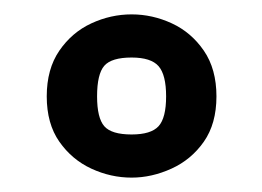

<svg xmlns="http://www.w3.org/2000/svg" viewBox="-20 -599 365 267"><path d="M163 -352Q134 -352 107 -364.5Q80 -377 62.5 -402Q45 -427 45 -465Q45 -503 62.5 -528.5Q80 -554 107 -566.5Q134 -579 163 -579Q192 -579 219 -566.5Q246 -554 263.5 -528.5Q281 -503 281 -465Q281 -427 263.5 -402Q246 -377 218.5 -364.5Q191 -352 163 -352ZM163 -412Q190 -412 200.5 -423.5Q211 -435 211 -465Q211 -495 200.5 -507Q190 -519 163 -519Q135 -519 125 -507.5Q115 -496 115 -465Q115 -435 125 -423.5Q135 -412 163 -412Z"/></svg>

Font: Texturina Medium 12pt ExtraBold
Style: Regular
Weight: 800
Version: Version 1.002